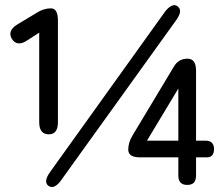

<svg xmlns="http://www.w3.org/2000/svg" viewBox="-20 -731 881 759"><path d="M173 -200Q135 -200 135 -248V-602L87 -571Q48 -545 27 -577Q8 -609 48 -634L126 -681Q153 -698 181 -698Q209 -698 209 -650V-248Q209 -200 173 -200ZM222 -19Q195 19 172 4Q150 -12 178 -51L631 -683Q645 -702 658.5 -708Q672 -714 682 -706Q704 -690 677 -652ZM720 0Q685 0 685 -37V-109H534Q487 -109 487 -139Q487 -167 503 -194L667 -467Q685 -499 721 -499Q755 -499 755 -452V-175H792Q826 -175 826 -142Q826 -109 798 -109H755V-39Q755 -17 746 -8.5Q737 0 720 0ZM561 -175H685V-381Z"/></svg>

Font: Zen Maru Gothic Medium
Style: Regular
Weight: 500
Designer: Yoshimichi Ohira
Foundry: Positype
Version: Version 1.001